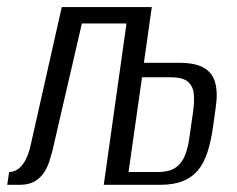

<svg xmlns="http://www.w3.org/2000/svg" viewBox="-38 -514 660 534"><path d="M-17.9 0 -12.6 -35.6Q0.8 -35.6 12.4 -43.9Q23.9 -52.2 32.9 -68.9Q41.9 -85.7 47.3 -110.4L133.8 -494.3H384.2L362.2 -339.3H460.4Q506 -339.3 529.8 -325Q553.6 -310.8 560.8 -283Q568.1 -255.2 561.8 -213.8L554.9 -163.8Q549.1 -121.8 539 -90.7Q529 -59.7 511.9 -39.7Q494.9 -19.7 469.5 -9.8Q444.2 0 406.6 0H250.6L313.8 -448.7H189.7L107.3 -92.5Q104 -80.2 98.9 -64.3Q93.7 -48.5 84.2 -33.8Q74.7 -19.2 58.3 -9.6Q42 0 17 0ZM319.5 -35.6H399.8Q433.5 -35.6 451 -48.2Q468.5 -60.8 476.9 -82.7Q485.3 -104.7 488.8 -132.1L498.9 -202.4Q502.6 -228.4 501.2 -250.4Q499.8 -272.5 485.7 -285.8Q471.7 -299.1 435.9 -299.1H357Z"/></svg>

Font: Alumni Sans SC Thin
Style: Italic
Weight: 100
Italic angle: -8°
Designer: Robert E. Leuschke
Foundry: Robert E. Leuschke
Version: Version 1.016